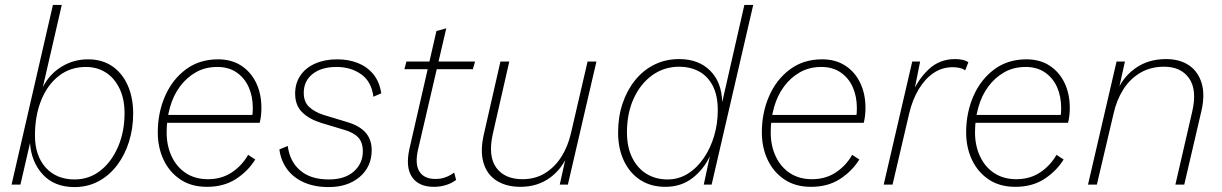

<svg xmlns="http://www.w3.org/2000/svg" viewBox="-20 -750 4966 780"><path d="M338 -509Q395 -509 436 -481Q477 -453 499 -403Q521 -353 521 -289Q521 -228 504 -174Q487 -120 455.5 -78.5Q424 -37 380 -13.5Q336 10 283 10Q201 10 154 -41Q107 -92 102 -169L63 0H27L195 -730H231L154 -396Q181 -449 230 -479Q279 -509 338 -509ZM283 -21Q342 -21 387.5 -56.5Q433 -92 459.5 -153.5Q486 -215 486 -290Q486 -349 465 -391.5Q444 -434 409 -456Q374 -478 329 -478Q266 -478 219.5 -442Q173 -406 147.5 -343Q122 -280 122 -200Q122 -118 165.5 -69.5Q209 -21 283 -21Z M821 9Q757 9 712.5 -21Q668 -51 644.5 -101Q621 -151 621 -212Q621 -292 650.5 -359.5Q680 -427 735 -468Q790 -509 866 -509Q921 -509 960.5 -483Q1000 -457 1021 -412.5Q1042 -368 1042 -312Q1042 -298 1040.5 -282.5Q1039 -267 1035 -251H640L641 -283H1018L1004 -272Q1006 -284 1006.5 -293Q1007 -302 1007 -311Q1007 -358 990.5 -395.5Q974 -433 941.5 -455.5Q909 -478 863 -478Q814 -478 776 -456.5Q738 -435 711 -398.5Q684 -362 670.5 -314Q657 -266 657 -212Q657 -158 677.5 -114.5Q698 -71 735.5 -46.5Q773 -22 825 -22Q880 -22 921.5 -49.5Q963 -77 988 -121L1017 -102Q987 -54 938 -22.5Q889 9 821 9Z M1315 10Q1258 10 1215 -9Q1172 -28 1146.5 -62.5Q1121 -97 1115 -143L1149 -157Q1157 -94 1199.5 -57.5Q1242 -21 1316 -21Q1381 -21 1417.5 -53.5Q1454 -86 1454 -135Q1454 -172 1435 -192Q1416 -212 1377 -223L1284 -251Q1236 -266 1207.5 -294Q1179 -322 1179 -370Q1179 -412 1200.5 -443.5Q1222 -475 1261 -492Q1300 -509 1350 -509Q1395 -509 1432.5 -494.5Q1470 -480 1495.5 -450Q1521 -420 1529 -371L1497 -357Q1489 -419 1447 -448.5Q1405 -478 1347 -478Q1286 -478 1250 -449.5Q1214 -421 1214 -373Q1214 -336 1236 -315.5Q1258 -295 1295 -283L1391 -254Q1441 -239 1465.5 -211Q1490 -183 1490 -140Q1490 -73 1441.5 -31.5Q1393 10 1315 10Z M1743 9Q1681 9 1654 -30.5Q1627 -70 1643 -144L1753 -624L1793 -635L1678 -141Q1665 -83 1684 -53Q1703 -23 1749 -23Q1772 -23 1790.5 -30Q1809 -37 1825 -49L1833 -19Q1814 -5 1791 2Q1768 9 1743 9ZM1623 -469 1631 -500H1910L1901 -469Z M2094 9Q2037 9 1997.5 -16Q1958 -41 1944 -89.5Q1930 -138 1946 -206L2013 -500H2049L1982 -206Q1962 -116 1996 -69Q2030 -22 2103 -22Q2155 -22 2195 -47Q2235 -72 2261.5 -114.5Q2288 -157 2300 -211L2367 -500H2403L2287 0H2254L2283 -131L2289 -129Q2266 -66 2215 -28.5Q2164 9 2094 9Z M2683 9Q2624 9 2581 -19Q2538 -47 2514.5 -97Q2491 -147 2491 -212Q2491 -275 2509 -329Q2527 -383 2560 -424Q2593 -465 2638.5 -487.5Q2684 -510 2739 -510Q2818 -510 2865 -463Q2912 -416 2914 -335L3004 -730H3040L2871 0H2839L2864 -116Q2839 -62 2793 -26.5Q2747 9 2683 9ZM2692 -21Q2737 -21 2774.5 -44.5Q2812 -68 2839.5 -108.5Q2867 -149 2881.5 -199Q2896 -249 2896 -302Q2896 -363 2875 -402.5Q2854 -442 2818.5 -460.5Q2783 -479 2740 -479Q2678 -479 2630 -444.5Q2582 -410 2554.5 -350Q2527 -290 2527 -212Q2527 -152 2548.5 -109Q2570 -66 2607 -43.5Q2644 -21 2692 -21Z M3275 9Q3211 9 3166.5 -21Q3122 -51 3098.5 -101Q3075 -151 3075 -212Q3075 -292 3104.5 -359.5Q3134 -427 3189 -468Q3244 -509 3320 -509Q3375 -509 3414.5 -483Q3454 -457 3475 -412.5Q3496 -368 3496 -312Q3496 -298 3494.5 -282.5Q3493 -267 3489 -251H3094L3095 -283H3472L3458 -272Q3460 -284 3460.5 -293Q3461 -302 3461 -311Q3461 -358 3444.5 -395.5Q3428 -433 3395.5 -455.5Q3363 -478 3317 -478Q3268 -478 3230 -456.5Q3192 -435 3165 -398.5Q3138 -362 3124.5 -314Q3111 -266 3111 -212Q3111 -158 3131.5 -114.5Q3152 -71 3189.5 -46.5Q3227 -22 3279 -22Q3334 -22 3375.5 -49.5Q3417 -77 3442 -121L3471 -102Q3441 -54 3392 -22.5Q3343 9 3275 9Z M3570 0 3686 -500H3718L3690 -360L3684 -367Q3710 -429 3754 -469.5Q3798 -510 3860 -510Q3876 -510 3890 -507Q3904 -504 3914 -497L3901 -464Q3892 -471 3878.5 -474Q3865 -477 3850 -477Q3807 -477 3772 -453Q3737 -429 3712 -387Q3687 -345 3674 -291L3606 0Z M4105 9Q4041 9 3996.5 -21Q3952 -51 3928.5 -101Q3905 -151 3905 -212Q3905 -292 3934.5 -359.5Q3964 -427 4019 -468Q4074 -509 4150 -509Q4205 -509 4244.5 -483Q4284 -457 4305 -412.5Q4326 -368 4326 -312Q4326 -298 4324.5 -282.5Q4323 -267 4319 -251H3924L3925 -283H4302L4288 -272Q4290 -284 4290.5 -293Q4291 -302 4291 -311Q4291 -358 4274.5 -395.5Q4258 -433 4225.5 -455.5Q4193 -478 4147 -478Q4098 -478 4060 -456.5Q4022 -435 3995 -398.5Q3968 -362 3954.5 -314Q3941 -266 3941 -212Q3941 -158 3961.5 -114.5Q3982 -71 4019.5 -46.5Q4057 -22 4109 -22Q4164 -22 4205.5 -49.5Q4247 -77 4272 -121L4301 -102Q4271 -54 4222 -22.5Q4173 9 4105 9Z M4400 0 4516 -500H4550L4521 -369L4515 -371Q4537 -432 4590 -471Q4643 -510 4717 -510Q4773 -510 4810.5 -484.5Q4848 -459 4862 -411Q4876 -363 4860 -296L4791 0H4755L4823 -295Q4844 -384 4811 -431.5Q4778 -479 4709 -479Q4654 -479 4612 -454Q4570 -429 4543 -386Q4516 -343 4504 -289L4436 0Z"/></svg>

Font: Kantumruy Pro ExtraLight
Style: Italic
Weight: 250
Italic angle: -13°
Version: Version 1.002